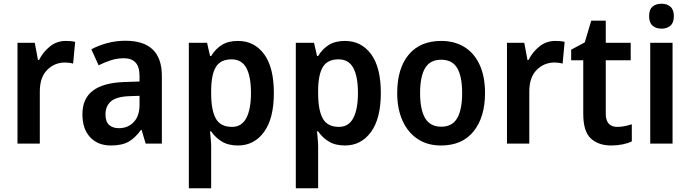

<svg xmlns="http://www.w3.org/2000/svg" viewBox="-20 -772 3709 1032"><path d="M334 -552Q345 -552 358.5 -551Q372 -550 384 -547L373 -430Q364 -433 351.5 -434.5Q339 -436 330 -436Q273 -436 233.5 -396Q194 -356 194 -280V0H74V-542H167L184 -450H190Q211 -492 248 -522Q285 -552 334 -552Z M654 -553Q850 -553 850 -364V0H763L741 -74H738Q707 -31 671.5 -10.5Q636 10 576 10Q506 10 464.5 -34.5Q423 -79 423 -158Q423 -242 479 -284.5Q535 -327 646 -331L730 -334V-363Q730 -413 708.5 -436Q687 -459 646 -459Q611 -459 577.5 -448.5Q544 -438 510 -421L471 -507Q510 -528 557 -540.5Q604 -553 654 -553ZM673 -255Q604 -252 575.5 -226.5Q547 -201 547 -157Q547 -118 566.5 -100.5Q586 -83 619 -83Q667 -83 698.5 -115.5Q730 -148 730 -209V-257Z M1259 -552Q1347 -552 1399.5 -481Q1452 -410 1452 -272Q1452 -135 1399 -62.5Q1346 10 1259 10Q1207 10 1172 -11.5Q1137 -33 1115 -66H1109Q1111 -44 1113 -22.5Q1115 -1 1115 15V240H995V-542H1093L1109 -471H1115Q1138 -509 1172.5 -530.5Q1207 -552 1259 -552ZM1225 -453Q1166 -453 1141 -413Q1116 -373 1115 -288V-269Q1115 -180 1140 -135Q1165 -90 1227 -90Q1279 -90 1304 -137.5Q1329 -185 1329 -272Q1329 -361 1304 -407Q1279 -453 1225 -453Z M1834 -552Q1922 -552 1974.5 -481Q2027 -410 2027 -272Q2027 -135 1974 -62.5Q1921 10 1834 10Q1782 10 1747 -11.5Q1712 -33 1690 -66H1684Q1686 -44 1688 -22.5Q1690 -1 1690 15V240H1570V-542H1668L1684 -471H1690Q1713 -509 1747.5 -530.5Q1782 -552 1834 -552ZM1800 -453Q1741 -453 1716 -413Q1691 -373 1690 -288V-269Q1690 -180 1715 -135Q1740 -90 1802 -90Q1854 -90 1879 -137.5Q1904 -185 1904 -272Q1904 -361 1879 -407Q1854 -453 1800 -453Z M2587 -272Q2587 -143 2526 -66.5Q2465 10 2350 10Q2278 10 2225.5 -24.5Q2173 -59 2144 -122.5Q2115 -186 2115 -272Q2115 -404 2176.5 -478Q2238 -552 2352 -552Q2422 -552 2475 -520Q2528 -488 2557.5 -425Q2587 -362 2587 -272ZM2238 -272Q2238 -183 2265 -137Q2292 -91 2352 -91Q2411 -91 2437.5 -137Q2464 -183 2464 -272Q2464 -361 2437.5 -406Q2411 -451 2351 -451Q2292 -451 2265 -406Q2238 -361 2238 -272Z M2965 -552Q2976 -552 2989.5 -551Q3003 -550 3015 -547L3004 -430Q2995 -433 2982.5 -434.5Q2970 -436 2961 -436Q2904 -436 2864.5 -396Q2825 -356 2825 -280V0H2705V-542H2798L2815 -450H2821Q2842 -492 2879 -522Q2916 -552 2965 -552Z M3298 -90Q3318 -90 3337.5 -94Q3357 -98 3376 -104V-12Q3356 -2 3326.5 4Q3297 10 3265 10Q3197 10 3156 -27.5Q3115 -65 3115 -160V-448H3050V-505L3123 -544L3158 -661H3236V-542H3370V-448H3236V-161Q3236 -90 3298 -90Z M3536 -752Q3565 -752 3583.5 -736Q3602 -720 3602 -685Q3602 -650 3583.5 -634Q3565 -618 3536 -618Q3506 -618 3487.5 -634Q3469 -650 3469 -685Q3469 -721 3487.5 -736.5Q3506 -752 3536 -752ZM3595 -542V0H3475V-542Z"/></svg>

Font: Noto Sans Sinhala UI SemiCondensed SemiBold
Style: Regular
Weight: 600
Width: 4
Designer: Jelle Bosma - Monotype Design Team
Foundry: Monotype Imaging Inc.
Version: Version 2.006; ttfautohint (v1.8.4.7-5d5b)